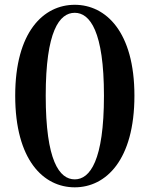

<svg xmlns="http://www.w3.org/2000/svg" viewBox="-20 -777 633 813"><path d="M296.5 16.2C428.3 16.2 549.2 -99.3 549.2 -371.8C549.2 -641.9 428.3 -756.7 296.5 -756.7C164 -756.7 44.4 -641.9 44.4 -371.8C44.4 -99.3 164 16.2 296.5 16.2ZM296.5 -17.5C231.4 -17.5 173.6 -95.9 173.6 -371.8C173.6 -645.1 231.4 -722.8 296.5 -722.8C360.7 -722.8 420.2 -644.4 420.2 -371.8C420.2 -96.6 360.7 -17.5 296.5 -17.5Z"/></svg>

Font: Source Han Serif CN VF
Style: Regular
Weight: 250
Designer: Ryoko NISHIZUKA 西塚涼子 (kana & ideographs); Frank Grießhammer (Latin, Greek & Cyrillic); Wenlong ZHANG 张文龙 (bopomofo); San
Foundry: Adobe
Version: Version 2.002;hotconv 1.1.0;makeotfexe 2.6.0